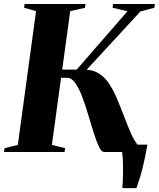

<svg xmlns="http://www.w3.org/2000/svg" viewBox="-36 -763 798 964"><path d="M578.5 181.5Q580 164.5 580.8 140.2Q581.5 116 581.8 89.5Q582 63 580.8 39.5Q579.5 16 577 0L545 -36.5H704Q694 21 684.5 61.2Q675 101.5 666.2 129.8Q657.5 158 649 181.5ZM486.5 0Q473 0 460.5 -26.8Q448 -53.5 434.5 -96.2Q421 -139 407 -186.5Q393 -234 377 -276.5Q361 -319 342.2 -345.8Q323.5 -372.5 301.5 -372.5H201L205.5 -413.5H349L604 -706.5L529.5 -724L531.5 -743H741.5L739 -724L669 -705.5L359.5 -370L367.5 -413.5Q415 -416.5 447.2 -401.2Q479.5 -386 503.2 -354.8Q527 -323.5 547 -277.5Q567 -231.5 589 -173.5Q597 -153 605.2 -132Q613.5 -111 622.2 -91.8Q631 -72.5 641 -56Q651 -39.5 662 -27.5L697 -19L695 0ZM-16 0 -13 -19 53.5 -35.5 145 -707 85 -724 87.5 -743H393L391 -724L316.5 -707L224.5 -35.5L291 -19L288 0Z"/></svg>

Font: Merriweather 144pt ExtraBold
Style: Italic
Weight: 800
Italic angle: -7.8°
Version: Version 2.101